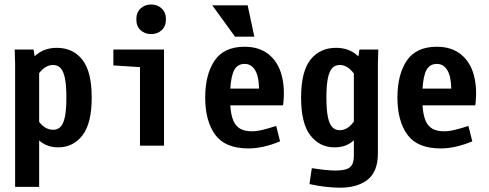

<svg xmlns="http://www.w3.org/2000/svg" viewBox="-20 -663 2228 874"><path d="M48.8 -374 46.9 -437.5H132.8L137.7 -407.2Q160.2 -427.7 185.1 -436.5Q210 -445.3 238.3 -445.3Q311.5 -445.3 354.5 -391.6Q397.5 -337.9 397.5 -218.8Q397.5 -100.6 355 -46.4Q312.5 7.8 245.1 7.8Q220.7 7.8 199.2 0.5Q177.7 -6.8 158.2 -23.4V187.5H48.8ZM221.7 -72.3Q242.2 -72.3 255.4 -85.4Q268.6 -98.6 275.4 -130.9Q282.2 -163.1 282.2 -218.8Q282.2 -275.4 275.4 -307.6Q268.6 -339.8 255.4 -353.5Q242.2 -367.2 221.7 -367.2Q186.5 -367.2 158.2 -330.1V-108.4Q185.5 -72.3 221.7 -72.3Z M617.2 -357.4 496.1 -365.2V-437.5H726.6V0H617.2ZM600.6 -575.2Q600.6 -606.4 620.1 -624.5Q639.6 -642.6 668 -642.6Q696.3 -642.6 715.8 -624.5Q735.4 -606.4 735.4 -575.2Q735.4 -543 715.8 -525.4Q696.3 -507.8 668 -507.8Q639.6 -507.8 620.1 -525.4Q600.6 -543 600.6 -575.2Z M1111.3 12.7Q1004.9 12.7 959.5 -49.8Q914.1 -112.3 914.1 -218.8Q914.1 -323.2 956.5 -386.7Q999 -450.2 1093.8 -450.2Q1160.2 -450.2 1203.1 -415.5Q1246.1 -380.9 1262.2 -320.3Q1278.3 -259.8 1268.6 -183.6H1028.3Q1031.2 -139.6 1042 -114.3Q1052.7 -88.9 1073.2 -77.1Q1093.8 -65.4 1127 -65.4Q1149.4 -65.4 1177.2 -72.3Q1205.1 -79.1 1237.3 -89.8L1254.9 -19.5Q1176.8 12.7 1111.3 12.7ZM1159.2 -259.8Q1158.2 -315.4 1141.1 -343.8Q1124 -372.1 1093.8 -372.1Q1062.5 -372.1 1047.4 -346.2Q1032.2 -320.3 1028.3 -259.8ZM1049.8 -496.1 946.3 -638.7H1107.4L1137.7 -496.1Z M1526.4 191.4Q1497.1 191.4 1459.5 187Q1421.9 182.6 1388.7 174.8L1399.4 102.5Q1469.7 113.3 1506.8 113.3Q1555.7 113.3 1573.2 98.1Q1590.8 83 1590.8 47.9V-24.4Q1571.3 -6.8 1549.8 0.5Q1528.3 7.8 1502.9 7.8Q1435.5 7.8 1393.1 -46.4Q1350.6 -100.6 1350.6 -218.8Q1350.6 -337.9 1393.6 -391.6Q1436.5 -445.3 1509.8 -445.3Q1538.1 -445.3 1563.5 -436.5Q1588.9 -427.7 1611.3 -406.2L1616.2 -437.5H1702.1L1700.2 -375V35.2Q1700.2 117.2 1654.3 154.3Q1608.4 191.4 1526.4 191.4ZM1526.4 -70.3Q1562.5 -70.3 1590.8 -109.4V-328.1Q1562.5 -367.2 1526.4 -367.2Q1505.9 -367.2 1492.7 -353.5Q1479.5 -339.8 1472.7 -307.6Q1465.8 -275.4 1465.8 -218.8Q1465.8 -162.1 1472.7 -129.9Q1479.5 -97.7 1492.7 -84Q1505.9 -70.3 1526.4 -70.3Z M1986.3 12.7Q1879.9 12.7 1834.5 -49.8Q1789.1 -112.3 1789.1 -218.8Q1789.1 -323.2 1831.5 -386.7Q1874 -450.2 1968.8 -450.2Q2035.2 -450.2 2078.1 -415.5Q2121.1 -380.9 2137.2 -320.3Q2153.3 -259.8 2143.6 -183.6H1903.3Q1906.2 -139.6 1917 -114.3Q1927.7 -88.9 1948.2 -77.1Q1968.8 -65.4 2002 -65.4Q2024.4 -65.4 2052.2 -72.3Q2080.1 -79.1 2112.3 -89.8L2129.9 -19.5Q2051.8 12.7 1986.3 12.7ZM2034.2 -259.8Q2033.2 -315.4 2016.1 -343.8Q1999 -372.1 1968.8 -372.1Q1937.5 -372.1 1922.4 -346.2Q1907.2 -320.3 1903.3 -259.8Z"/></svg>

Font: Sudo Variable
Style: Regular
Weight: 400
Monospace: yes
Designer: Jens Kutilek
Foundry: Jens Kutilek
Version: Version 0.040